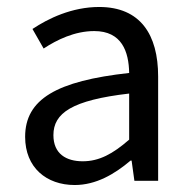

<svg xmlns="http://www.w3.org/2000/svg" viewBox="-20 -518 544 550"><path d="M194 12C255 12 308 -19 354 -58H357L365 0H433V-299C433 -419 382 -498 264 -498C186 -498 118 -465 73 -435L105 -379C143 -404 194 -429 250 -429C329 -429 349 -370 350 -309C142 -286 52 -234 52 -126C52 -38 113 12 194 12ZM217 -56C170 -56 133 -77 133 -131C133 -194 186 -231 350 -250V-118C303 -77 264 -56 217 -56Z"/></svg>

Font: SSansPro
Style: Regular
Weight: 400
Designer: Paul D. Hunt
Foundry: Adobe Systems Incorporated
Version: Version 3.006;hotconv 1.0.111;makeotfexe 2.5.65597